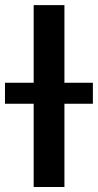

<svg xmlns="http://www.w3.org/2000/svg" viewBox="-80 -748 392 768"><path d="M177.7 -727.5V0H54.7V-727.5ZM-60.1 -333V-417H291.5V-333Z"/></svg>

Font: Inter Display SemiBold
Style: Regular
Weight: 600
Designer: Rasmus Andersson
Foundry: rsms
Version: Version 4.001;git-9221beed3